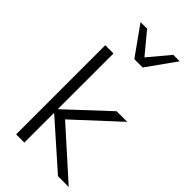

<svg xmlns="http://www.w3.org/2000/svg" viewBox="-286 -1005 1074 1074"><g transform="rotate(45 251.5 -468.0)"><path d="M87 0V-705H152V-267H155L393 -489H477L200 -233L201 -271L503 0H418L155 -233H152V0ZM257 -765 135 -936H187L290 -812L394 -936H445L323 -765Z"/></g></svg>

Font: Nunito Sans 10pt Light
Style: Regular
Weight: 300
Designer: Vernon Adams
Foundry: Vernon Adams
Version: Version 3.101;gftools[0.9.27]